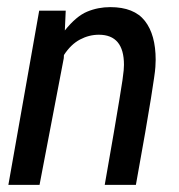

<svg xmlns="http://www.w3.org/2000/svg" viewBox="-20 -519 502 539"><path d="M3.5 0 90 -489H164.5L162 -433.5Q194 -473.5 224.5 -486.2Q255 -499 289.5 -499Q356.5 -499 386.8 -460.2Q417 -421.5 417 -351Q417 -342 416.2 -331Q415.5 -320 412.5 -299.8Q409.5 -279.5 403.8 -243Q398 -206.5 387.8 -147.8Q377.5 -89 361.5 0H274Q289.5 -88.5 299.5 -146.5Q309.5 -204.5 315.2 -239.8Q321 -275 323.8 -293.8Q326.5 -312.5 327.2 -321.5Q328 -330.5 328 -337Q328 -421.5 257.5 -421.5Q230 -421.5 204.5 -408Q179 -394.5 159.5 -364.5L159 -355.5L91 0Z"/></svg>

Font: Cabin Condensed
Style: Italic
Weight: 400
Width: 3
Italic angle: -10°
Designer: Pablo Impallari
Foundry: Pablo Impallari. http://www.impallari.com Igino Marini. http://www.ikern.com
Version: Version 3.001; ttfautohint (v1.8.3)